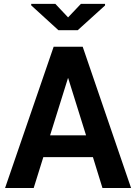

<svg xmlns="http://www.w3.org/2000/svg" viewBox="-20 -946 685 966"><path d="M413 -265 323 -553H322L232 -265ZM639.5 0H495.5L447.5 -155.5H198L149.5 0H5.5L250 -711H396ZM371 -794H274L137 -919V-926.5H258.5L322.5 -858.5L387 -926.5H508.5V-918.5Z"/></svg>

Font: Roberto Sans
Style: Bold
Weight: 700
Designer: Google (font) & Cristiano Sobral (main changes)
Version: Version 1.000;October 12, 2021;FontCreator 14.0.0.2814 64-bi